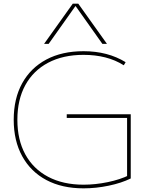

<svg xmlns="http://www.w3.org/2000/svg" viewBox="-20 -1020 829 1050"><path d="M437 10Q319 10 233.5 -35.5Q148 -81 101.5 -165.5Q55 -250 55 -365Q55 -481 101.5 -565Q148 -649 233.5 -694.5Q319 -740 437 -740Q503 -740 560.5 -725Q618 -710 667 -680L657 -663Q611 -692 556 -706Q501 -720 437 -720Q325 -720 243.5 -677Q162 -634 118.5 -554.5Q75 -475 75 -365Q75 -255 118.5 -175.5Q162 -96 243.5 -53Q325 -10 437 -10Q502 -10 569.5 -24Q637 -38 686 -62L675 -45V-375H345V-395H695V-44Q644 -19 574.5 -4.5Q505 10 437 10ZM221 -780 378 -1000H408L565 -780H540L394 -986H392L246 -780Z"/></svg>

Font: M PLUS 1 Thin
Style: Regular
Weight: 100
Designer: Coji Morishita
Foundry: UNDERFOREST DESIGN
Version: Version 1.001